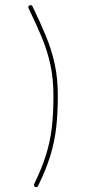

<svg xmlns="http://www.w3.org/2000/svg" viewBox="-20 -719 341 770"><path d="M121.1 30.3Q113.3 26.9 117.2 18.6Q148.4 -45.4 165 -99.1Q181.6 -152.8 188 -208.7Q194.3 -264.6 194.3 -334Q194.3 -402.8 182.4 -458.3Q170.4 -513.7 148.2 -567.6Q126 -621.6 94.7 -685.5Q90.8 -693.8 98.6 -697.3Q106.9 -701.2 110.4 -693.4Q141.6 -629.4 164.3 -574.2Q187 -519 199.5 -461.9Q211.9 -404.8 211.9 -334Q211.9 -264.2 205.3 -206.8Q198.7 -149.4 181.6 -94Q164.6 -38.6 132.8 26.4Q129.4 34.2 121.1 30.3Z"/></svg>

Font: Mikhak-DS2-FD Thin
Style: Regular
Weight: 100
Designer: Amin Abedi
Version: Version 3.2